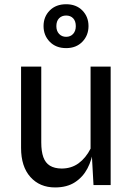

<svg xmlns="http://www.w3.org/2000/svg" viewBox="-20 -852 612 884"><path d="M233.5 11Q163 11 120 -37Q77 -85 77 -171V-545.5H170V-196Q170 -155 179.5 -128.5Q189 -102 209.8 -89.2Q230.5 -76.5 263.5 -76Q308.5 -76 341.8 -100.2Q375 -124.5 397 -167.5V-545.5H489.5V0H410.5L400 -189.5L410 -164.5Q403.5 -116.5 382.8 -76.8Q362 -37 325.2 -13Q288.5 11 233.5 11ZM284.5 -630.5Q237.5 -630.5 209 -659.8Q180.5 -689 180.5 -732Q180.5 -775 209 -803.8Q237.5 -832.5 284.5 -832.5Q331 -832.5 359.2 -803.8Q387.5 -775 387.5 -732Q387.5 -689 359.2 -659.8Q331 -630.5 284.5 -630.5ZM284.5 -682.5Q304.5 -682.5 316.8 -696Q329 -709.5 329 -731.5Q329 -755 316.8 -767.8Q304.5 -780.5 284.5 -780.5Q264.5 -780.5 252 -767.8Q239.5 -755 239.5 -731.5Q239.5 -709.5 252 -696Q264.5 -682.5 284.5 -682.5Z"/></svg>

Font: Spline Sans
Style: Regular
Weight: 400
Designer: Eben Sorkin, Mirko Velimirovic
Foundry: Sorkin Type
Version: Version 1.001